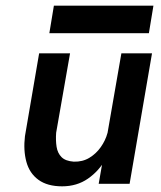

<svg xmlns="http://www.w3.org/2000/svg" viewBox="-20 -648 569 677"><path d="M328 0H437L516 -460H408ZM178 -180 227 -460H118L68 -168Q62 -118 73 -77.5Q84 -37 115.5 -14Q147 9 199 9Q251 9 290 -18Q329 -45 353.5 -88.5Q378 -132 387 -182L359 -179Q352 -153 335.5 -129.5Q319 -106 295 -91.5Q271 -77 240 -78Q211 -80 197 -94Q183 -108 179.5 -130.5Q176 -153 178 -180ZM154 -531H505L521 -628H170Z"/></svg>

Font: Jost Medium
Style: Italic
Weight: 500
Italic angle: -5°
Version: Version 3.710